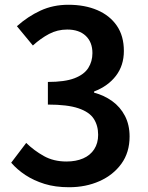

<svg xmlns="http://www.w3.org/2000/svg" viewBox="-20 -772 620 806"><path d="M270 14Q212 14 167 0Q122 -14 87 -37Q52 -60 27 -89L90 -172Q123 -140 164 -117Q205 -94 259 -94Q299 -94 329 -107Q359 -120 375.5 -145.5Q392 -171 392 -206Q392 -245 373.5 -273.5Q355 -302 309 -317.5Q263 -333 181 -333V-428Q252 -428 292.5 -443.5Q333 -459 350.5 -486.5Q368 -514 368 -549Q368 -595 340 -621.5Q312 -648 262 -648Q221 -648 186 -629.5Q151 -611 118 -581L51 -662Q97 -703 150 -727.5Q203 -752 267 -752Q336 -752 388.5 -729.5Q441 -707 470.5 -664Q500 -621 500 -558Q500 -497 466.5 -453.5Q433 -410 375 -388V-383Q417 -372 451 -347.5Q485 -323 504.5 -285.5Q524 -248 524 -199Q524 -132 489.5 -84.5Q455 -37 397.5 -11.5Q340 14 270 14Z"/></svg>

Font: Noto Sans HK Thin SemiBold
Style: Regular
Weight: 600
Version: Version 2.004-H2;hotconv 1.0.118;makeotfexe 2.5.65603